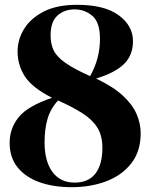

<svg xmlns="http://www.w3.org/2000/svg" viewBox="-20 -764 631 797"><path d="M278 13Q201 13 143 -8Q85 -29 52.5 -70Q20 -111 20 -171Q20 -231 57.5 -277.5Q95 -324 196 -358Q112 -401 82.5 -448Q53 -495 53 -550Q53 -600 80 -644Q107 -688 161.5 -716Q216 -744 300 -744Q414 -744 473 -700.5Q532 -657 532 -593Q532 -535 495 -498.5Q458 -462 379 -438Q450 -404 490 -367Q530 -330 547 -290.5Q564 -251 564 -211Q564 -136 525 -86Q486 -36 421 -11.5Q356 13 278 13ZM354 -448Q395 -520 395 -603Q395 -671 363.5 -698Q332 -725 290 -725Q247 -725 218.5 -699.5Q190 -674 190 -617Q190 -581 203 -554.5Q216 -528 251.5 -503Q287 -478 354 -448ZM290 -6Q347 -6 376 -43.5Q405 -81 405 -150Q405 -201 384 -234.5Q363 -268 322 -294Q281 -320 221 -347Q189 -312 177 -269.5Q165 -227 165 -173Q165 -95 197.5 -50.5Q230 -6 290 -6Z"/></svg>

Font: Literata 72pt
Style: Bold
Weight: 700
Designer: Latin by Veronika Burian and Jose Scaglione. Greek by Irene Vlachou. Cyrillic by Vera Evstafieva.
Foundry: TypeTogether
Version: Version 3.002